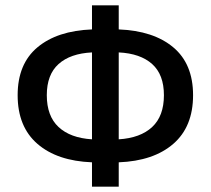

<svg xmlns="http://www.w3.org/2000/svg" viewBox="-20 -686 788 718"><path d="M155 -330Q155 -252 199 -211Q243 -170 324 -165V-490Q243 -486 199 -446.5Q155 -407 155 -330ZM593 -330Q593 -407 549 -446.5Q505 -486 424 -490V-165Q505 -170 549 -211Q593 -252 593 -330ZM324 12V-79Q194 -84 120 -148Q46 -212 46 -330Q46 -447 120 -509Q194 -571 324 -576V-666H424V-576Q554 -571 628 -509Q702 -447 702 -330Q702 -212 628 -148Q554 -84 424 -79V12Z"/></svg>

Font: TT Toshiba Sans Medium
Style: Regular
Weight: 500
Designer: Paul D. Hunt
Foundry: Toshiba Corporation
Version: Version 2.020;PS 2.000;hotconv 1.0.86;makeotf.lib2.5.63406